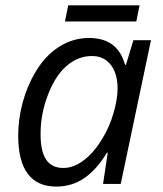

<svg xmlns="http://www.w3.org/2000/svg" viewBox="-20 -686 606 716"><path d="M47.9 -179.7Q47.9 -242.2 64.5 -303.5Q81.1 -364.7 111.1 -415.5Q141.1 -466.3 180.7 -497.6Q240.2 -544.4 312 -544.4Q365.2 -544.4 398.7 -519.8Q432.1 -495.1 446.3 -444.3H449.7L477.5 -536.1H543L430.2 0H364.3L381.8 -116.7H378.9Q340.3 -53.2 294.2 -21.7Q248 9.8 189.5 9.8Q119.1 9.8 83.5 -38.1Q47.9 -85.9 47.9 -179.7ZM361.8 -169.4Q388.2 -211.9 403.3 -264.2Q418.5 -316.4 418.5 -356.9Q418.5 -391.1 408.2 -417.5Q397.9 -443.8 377.4 -460Q355 -477.1 323.2 -477.1Q271.5 -477.1 229.5 -441.2Q187.5 -405.3 160.6 -336.9Q131.3 -263.7 131.3 -186Q131.3 -121.1 152.3 -90.3Q173.3 -59.6 216.3 -59.6Q254.9 -59.6 293.2 -88.9Q331.5 -118.2 361.8 -169.4ZM234.4 -666H500.5L488.3 -606H222.2Z"/></svg>

Font: Viking Open Sans
Style: Italic
Weight: 400
Italic angle: -12°
Foundry: Ascender Corporation
Version: Version 2.000